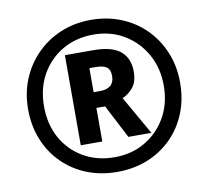

<svg xmlns="http://www.w3.org/2000/svg" viewBox="-81 -813 989 913"><g transform="rotate(-10 414.0 -357.0)"><path d="M414 10Q334 10 267 -17Q200 -44 150.5 -93.5Q101 -143 74 -210Q47 -277 47 -357Q47 -435 74.5 -501.5Q102 -568 151.5 -618Q201 -668 268 -696Q335 -724 414 -724Q492 -724 559 -697Q626 -670 675.5 -620.5Q725 -571 753 -504Q781 -437 781 -357Q781 -277 754 -210Q727 -143 677.5 -93.5Q628 -44 561 -17Q494 10 414 10ZM414 -61Q496 -61 561 -99Q626 -137 664 -203.5Q702 -270 702 -357Q702 -441 664.5 -508Q627 -575 562 -614Q497 -653 414 -653Q330 -653 264.5 -615Q199 -577 161.5 -510.5Q124 -444 124 -357Q124 -270 161 -203.5Q198 -137 263.5 -99Q329 -61 414 -61ZM264 -145V-580H399Q491 -580 532 -545.5Q573 -511 573 -447Q573 -398 551 -371Q529 -344 499 -331L605 -145H494L410 -307H368V-145ZM398 -383Q468 -383 468 -444Q468 -475 451 -487Q434 -499 398 -499H368V-383Z"/></g></svg>

Font: Noto Sans Sinhala ExtraBold
Style: Regular
Weight: 800
Designer: Jelle Bosma - Monotype Design Team
Foundry: Monotype Imaging Inc.
Version: Version 2.006; ttfautohint (v1.8.4.7-5d5b)